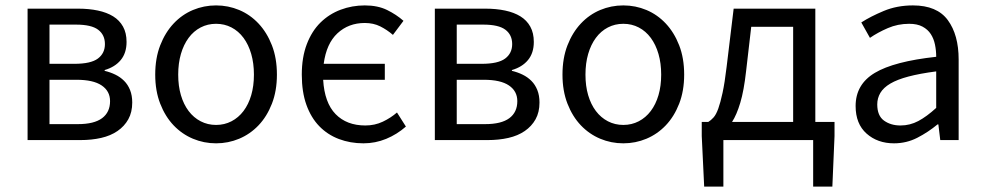

<svg xmlns="http://www.w3.org/2000/svg" viewBox="-20 -518 3636 710"><path d="M82 0V-486H269Q309 -486 342 -479Q375 -472 398.5 -457.5Q422 -443 435 -419.5Q448 -396 448 -363Q448 -322 426.5 -296Q405 -270 367 -259V-256Q388 -251 406.5 -242Q425 -233 439 -219Q453 -205 461 -185Q469 -165 469 -139Q469 -103 454.5 -77Q440 -51 414.5 -33.5Q389 -16 354 -8Q319 0 277 0ZM163 -282H255Q316 -282 342 -301.5Q368 -321 368 -355Q368 -389 343 -408Q318 -427 261 -427H163ZM163 -59H268Q328 -59 357.5 -81Q387 -103 387 -144Q387 -181 356 -202Q325 -223 263 -223H163Z M779 12Q734 12 693.5 -5Q653 -22 622 -54.5Q591 -87 572.5 -134.5Q554 -182 554 -242Q554 -303 572.5 -350.5Q591 -398 622 -431Q653 -464 693.5 -481Q734 -498 779 -498Q824 -498 864.5 -481Q905 -464 936 -431Q967 -398 985.5 -350.5Q1004 -303 1004 -242Q1004 -182 985.5 -134.5Q967 -87 936 -54.5Q905 -22 864.5 -5Q824 12 779 12ZM779 -56Q810 -56 836 -69.5Q862 -83 880.5 -107.5Q899 -132 909 -166Q919 -200 919 -242Q919 -284 909 -318.5Q899 -353 880.5 -378Q862 -403 836 -416.5Q810 -430 779 -430Q748 -430 722 -416.5Q696 -403 677.5 -378Q659 -353 649 -318.5Q639 -284 639 -242Q639 -200 649 -166Q659 -132 677.5 -107.5Q696 -83 722 -69.5Q748 -56 779 -56Z M1324 12Q1275 12 1233 -4Q1191 -20 1160.5 -51.5Q1130 -83 1113 -130.5Q1096 -178 1096 -242Q1096 -306 1114.5 -354.5Q1133 -403 1165 -434.5Q1197 -466 1239.5 -482Q1282 -498 1329 -498Q1377 -498 1411.5 -481Q1446 -464 1472 -441L1433 -389Q1411 -408 1386 -420.5Q1361 -433 1329 -433Q1269 -433 1228 -395Q1187 -357 1177 -282H1403V-223H1175Q1180 -138 1221 -96Q1262 -54 1331 -54Q1366 -54 1395.5 -68Q1425 -82 1448 -102L1481 -50Q1448 -21 1408 -4.5Q1368 12 1324 12Z M1588 0V-486H1775Q1815 -486 1848 -479Q1881 -472 1904.5 -457.5Q1928 -443 1941 -419.5Q1954 -396 1954 -363Q1954 -322 1932.5 -296Q1911 -270 1873 -259V-256Q1894 -251 1912.5 -242Q1931 -233 1945 -219Q1959 -205 1967 -185Q1975 -165 1975 -139Q1975 -103 1960.5 -77Q1946 -51 1920.5 -33.5Q1895 -16 1860 -8Q1825 0 1783 0ZM1669 -282H1761Q1822 -282 1848 -301.5Q1874 -321 1874 -355Q1874 -389 1849 -408Q1824 -427 1767 -427H1669ZM1669 -59H1774Q1834 -59 1863.5 -81Q1893 -103 1893 -144Q1893 -181 1862 -202Q1831 -223 1769 -223H1669Z M2285 12Q2240 12 2199.5 -5Q2159 -22 2128 -54.5Q2097 -87 2078.5 -134.5Q2060 -182 2060 -242Q2060 -303 2078.5 -350.5Q2097 -398 2128 -431Q2159 -464 2199.5 -481Q2240 -498 2285 -498Q2330 -498 2370.5 -481Q2411 -464 2442 -431Q2473 -398 2491.5 -350.5Q2510 -303 2510 -242Q2510 -182 2491.5 -134.5Q2473 -87 2442 -54.5Q2411 -22 2370.5 -5Q2330 12 2285 12ZM2285 -56Q2316 -56 2342 -69.5Q2368 -83 2386.5 -107.5Q2405 -132 2415 -166Q2425 -200 2425 -242Q2425 -284 2415 -318.5Q2405 -353 2386.5 -378Q2368 -403 2342 -416.5Q2316 -430 2285 -430Q2254 -430 2228 -416.5Q2202 -403 2183.5 -378Q2165 -353 2155 -318.5Q2145 -284 2145 -242Q2145 -200 2155 -166Q2165 -132 2183.5 -107.5Q2202 -83 2228 -69.5Q2254 -56 2285 -56Z M2655 0V172H2584L2575 -15V-67H2599Q2609 -73 2618.5 -83.5Q2628 -94 2636 -116Q2644 -138 2652 -175Q2660 -212 2667 -271L2693 -486H2995V-67H3066V-15L3058 172H2987V0ZM2739 -255Q2731 -183 2717.5 -138Q2704 -93 2687 -67H2913V-419H2758Z M3286 12Q3225 12 3184.5 -24Q3144 -60 3144 -126Q3144 -206 3215 -248.5Q3286 -291 3442 -308Q3442 -331 3437.5 -353Q3433 -375 3422 -392Q3411 -409 3391.5 -419.5Q3372 -430 3342 -430Q3300 -430 3263 -414Q3226 -398 3197 -378L3165 -435Q3199 -457 3248 -477.5Q3297 -498 3356 -498Q3445 -498 3485 -443.5Q3525 -389 3525 -298V0H3457L3450 -58H3447Q3412 -29 3372 -8.5Q3332 12 3286 12ZM3310 -54Q3345 -54 3376 -70.5Q3407 -87 3442 -119V-254Q3381 -246 3339.5 -235Q3298 -224 3272.5 -209Q3247 -194 3235.5 -174.5Q3224 -155 3224 -132Q3224 -90 3249 -72Q3274 -54 3310 -54Z"/></svg>

Font: Pinyin1712
Style: Regular
Weight: 400
Version: Version 1